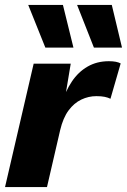

<svg xmlns="http://www.w3.org/2000/svg" viewBox="-20 -758 514 778"><path d="M0.4 0 116.4 -500H266.6L236.4 -318.4L228.6 -335Q244.6 -387.6 270.8 -427Q297 -466.4 334.9 -488.2Q372.8 -510 421 -510Q437.6 -510 449.2 -507.7Q460.8 -505.4 469 -501L427.6 -357.8Q417.6 -362.8 404.2 -365.6Q390.8 -368.4 370.2 -368.4Q338.8 -368.4 309.5 -354.5Q280.2 -340.6 257.9 -310.6Q235.6 -280.6 223.8 -230.8L170.4 0ZM235 -738 277.6 -565H163.8L94.4 -738ZM433 -738 474.4 -565H360.6L292.4 -738Z"/></svg>

Font: Work Sans
Style: Italic
Weight: 400
Italic angle: -13°
Designer: Wei Huang
Foundry: Wei Huang
Version: Version 2.012